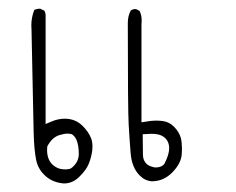

<svg xmlns="http://www.w3.org/2000/svg" viewBox="-20 -250 540 440"><path d="M342.3 133.3Q340.3 133.8 336.7 133.8Q333 133.8 327.6 131.8Q320.3 129.9 315.4 125Q308.1 117.7 307.6 106Q307.1 90.8 307.1 65.4V57.6Q320.8 56.6 327.1 56.6Q345.7 56.6 355 63.5Q367.7 72.8 367.7 89.8Q367.7 104.5 356.4 126Q350.6 132.3 342.3 133.3ZM141.1 136.7Q134.3 138.2 130.9 138.2Q120.6 138.2 113.8 135.7Q105.5 132.3 99.6 126.5Q87.9 114.7 87.9 93.8Q87.9 90.8 88.4 85.4Q99.6 64.5 116.2 59.6Q127 56.2 135.3 56.2Q138.2 56.2 142.1 56.9Q146 57.6 149.4 61.5Q156.2 67.9 159.2 84.5Q160.6 93.8 160.6 102.5Q160.6 118.7 148.9 130.4Q146 133.8 141.1 136.7ZM279.8 -226.1Q272.9 -213.4 272.9 -197.8Q272.9 -194.8 272.9 -192.9V-192.4Q272.9 1 274.9 35.9Q276.9 70.8 279.3 100.1Q281.7 133.8 300.3 152.3Q312 164.1 327.6 165.5Q355 165.5 375 145Q395 124.5 396.5 103.5Q397 97.2 397 91.3Q397 76.7 394.5 66.4Q390.6 52.2 378.4 40Q367.7 29.3 352.5 27.3Q345.7 26.4 336.4 26.4Q327.1 26.4 314 28.8L304.2 30.3V-193.8Q304.7 -198.7 304.7 -203.1Q304.7 -215.3 299.8 -225.1L292 -229Q291 -229 289.8 -229Q288.6 -229 286.6 -229Q282.7 -228 279.8 -226.1ZM51.8 -191.4Q51.8 -189.9 52.2 -182.6L57.1 52.7Q58.1 93.8 63 117.2Q67.4 138.2 84.2 153.3Q101.1 168.5 126.5 170.4Q146 170.4 161.1 155.8Q177.7 139.6 183.1 126Q189 111.8 191.4 95.2Q191.9 90.3 191.9 85.9Q191.9 75.2 189 67.4Q183.1 52.2 169.4 38.6Q152.8 22 128.4 22Q112.3 22 96.2 29.3L84.5 34.2V-211.4Q84.5 -212.9 84.5 -214.8Q84.5 -220.7 81.5 -225.6L72.3 -230Q71.8 -230 70.8 -230Q64 -230 58.6 -227.1Q51.8 -210.4 51.8 -191.4Z"/></svg>

Font: NaikaiFont
Style: Light
Weight: 300
Version: Version 1.89